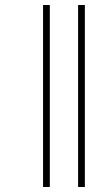

<svg xmlns="http://www.w3.org/2000/svg" viewBox="-20 -682 437 767"><path d="M152 -662V65H179V-662ZM292 -662V65H319V-662Z"/></svg>

Font: Noto Serif Sinhala ExtraCondensed Thin
Style: Regular
Weight: 100
Width: 2
Designer: Jelle Bosma - Monotype Design Team
Foundry: Monotype Imaging Inc.
Version: Version 2.007